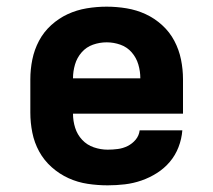

<svg xmlns="http://www.w3.org/2000/svg" viewBox="-20 -548 640 576"><path d="M303 8Q273 8 243 3.5Q213 -1 185.5 -13.5Q158 -26 135 -46.5Q112 -67 97.5 -93.5Q83 -120 77 -150Q71 -180 71 -210V-310Q71 -340 77 -369.5Q83 -399 97 -425.5Q111 -452 133.5 -472.5Q156 -493 183 -505.5Q210 -518 240 -523Q270 -528 300 -528Q330 -528 360 -523Q390 -518 417 -505.5Q444 -493 466.5 -472.5Q489 -452 503 -425.5Q517 -399 523 -369.5Q529 -340 529 -310V-207H199Q199 -185 205.5 -164.5Q212 -144 226.5 -128.5Q241 -113 261.5 -106Q282 -99 303 -99Q318 -99 333.5 -101Q349 -103 363 -110Q377 -117 387 -129Q397 -141 399 -157H527Q525 -131 515.5 -106.5Q506 -82 489.5 -62.5Q473 -43 451 -29Q429 -15 404.5 -6.5Q380 2 354.5 5Q329 8 303 8ZM199 -313H401Q401 -334 395 -354.5Q389 -375 375 -391Q361 -407 341 -414Q321 -421 300 -421Q279 -421 259 -414Q239 -407 225 -391Q211 -375 205 -354.5Q199 -334 199 -313Z"/></svg>

Font: Iosevka SS04 XBd Ex
Style: Regular
Weight: 800
Width: 7
Monospace: yes
Designer: Belleve Invis
Foundry: Belleve Invis
Version: Version 19.0.0; ttfautohint (v1.8.4)